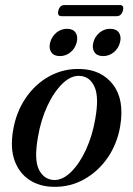

<svg xmlns="http://www.w3.org/2000/svg" viewBox="-20 -730 526 760"><path d="M297.5 -457Q382 -454.5 427.5 -395Q473 -335.5 456 -232Q444.5 -162 407 -107Q369.5 -52 313.5 -20.5Q257.5 11 191 9.5Q136.5 8.5 96.5 -17.8Q56.5 -44 38.2 -93.2Q20 -142.5 31.5 -212.5Q43.5 -286 81.8 -342Q120 -398 176 -428.5Q232 -459 297.5 -457ZM192.5 -17.5Q227.5 -16 261.2 -49.2Q295 -82.5 320.5 -138Q346 -193.5 357 -259Q372.5 -344.5 354.5 -385.5Q336.5 -426.5 297.5 -429.5Q262 -432.5 227.8 -399.5Q193.5 -366.5 167.2 -310Q141 -253.5 130 -186Q114.5 -98.5 133.8 -59.2Q153 -20 192.5 -17.5ZM217 -508Q193.5 -508 183 -523.2Q172.5 -538.5 178.5 -562Q185 -585.5 203.2 -600.8Q221.5 -616 245.5 -616Q269 -616 279.2 -600.8Q289.5 -585.5 283.5 -562Q277.5 -538.5 259.2 -523.2Q241 -508 217 -508ZM388 -508Q364.5 -508 354 -523.2Q343.5 -538.5 349.5 -562Q355.5 -585.5 374 -600.8Q392.5 -616 416 -616Q440.5 -616 450.8 -600.8Q461 -585.5 455 -562Q449 -538.5 430.5 -523.2Q412 -508 388 -508ZM211 -688Q216.5 -710 235.5 -710H454Q472.5 -710 466.5 -688Q460.5 -666 442 -666H223.5Q205.5 -666 211 -688Z"/></svg>

Font: Fraunces 72pt
Style: Italic
Weight: 400
Italic angle: -16°
Version: Version 1.000;[b76b70a41]